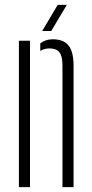

<svg xmlns="http://www.w3.org/2000/svg" viewBox="-20 -767 376 787"><path d="M236 0V-502Q235.5 -538 223 -553.2Q210.5 -568.5 183 -568.5Q162.5 -568.5 145 -558.5V-589Q166 -606 196 -606Q239.5 -606 260.2 -581.5Q281 -557 281.5 -500V0ZM57.5 0V-600H103V0ZM153 -640 216.5 -747H254L190 -640Z"/></svg>

Font: Big Shoulders Stencil Display Light
Style: Regular
Weight: 300
Designer: Patric King
Foundry: XO Type Co
Version: Version 1.000